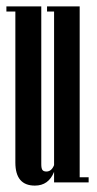

<svg xmlns="http://www.w3.org/2000/svg" viewBox="-20 -570 302 600"><path d="M257 -16V0H149V-33Q132 10 89 10Q28 10 28 -62V-534H0V-550H109V-57Q109 -44 112.5 -39Q116 -34 125 -34Q141 -34 149 -54V-534H127V-550H229V-16Z"/></svg>

Font: FFF_Magyar-Nemzet Bold
Style: Regular
Weight: 700
Width: 2
Designer: bBox Type GmbH
Foundry: bBox Type GmbH
Version: Version 0.004